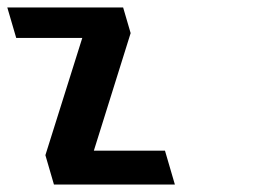

<svg xmlns="http://www.w3.org/2000/svg" viewBox="-102 -496 715 516"><path d="M43 0H368L341.4 -91H150.2L249.1 -407L228.9 -476H-82.4L-58.4 -394H119.1L20 -79Z"/></svg>

Font: Din Kursivschrift
Style: BreitLeft
Weight: 400
Version: Version 1.089